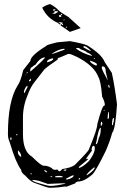

<svg xmlns="http://www.w3.org/2000/svg" viewBox="-20 -879 600 935"><path d="M258.8 -672.9 320.3 -678.7Q390.6 -666 406.2 -657.2Q476.6 -613.3 490.2 -576.2L524.4 -524.4Q537.1 -469.7 549.8 -371.1Q542 -248 526.4 -232.4Q515.6 -191.4 495.1 -144.5Q448.2 -47.9 429.7 -29.3Q390.6 4.9 360.4 4.9Q346.7 7.8 346.7 13.7L303.7 30.3L297.9 29.3Q255.9 35.2 232.4 35.2H219.7Q210 35.2 145.5 10.7Q128.9 4.9 103.5 -23.4Q83 -38.1 83 -51.8Q55.7 -89.8 30.3 -176.8Q19.5 -206.1 19.5 -210.9L18.6 -226.6Q18.6 -386.7 65.4 -461.9Q81.1 -483.4 92.8 -537.1L127.9 -582Q127.9 -607.4 205.1 -655.3Q205.1 -660.2 258.8 -672.9ZM390.6 -654.3H386.7V-648.4Q416 -630.9 421.9 -630.9V-632.8Q400.4 -654.3 390.6 -654.3ZM353.5 -645.5 350.6 -642.6V-641.6Q383.8 -618.2 427.7 -606.4V-608.4Q420.9 -617.2 402.3 -624Q402.3 -628.9 373 -638.7Q367.2 -645.5 357.4 -645.5ZM233.4 -618.2V-616.2Q237.3 -616.2 282.2 -632.8L293.9 -636.7V-641.6Q269.5 -641.6 233.4 -618.2ZM91.8 -307.6V-225.6Q91.8 -140.6 135.7 -116.2Q179.7 -72.3 191.4 -72.3Q220.7 -72.3 239.3 -53.7L248 -51.8L258.8 -53.7L267.6 -44.9H268.6Q274.4 -44.9 283.2 -55.7Q328.1 -62.5 344.7 -76.2Q413.1 -144.5 413.1 -152.3Q454.1 -250 454.1 -275.4Q477.5 -365.2 488.3 -365.2H490.2V-371.1Q490.2 -382.8 477.5 -408.2Q470.7 -486.3 459 -503.9Q438.5 -559.6 353.5 -602.5Q324.2 -616.2 318.4 -616.2H311.5Q267.6 -596.7 263.7 -596.7Q260.7 -596.7 260.7 -588.9Q206.1 -551.8 195.3 -540L147.5 -478.5Q129.9 -456.1 117.2 -422.9Q91.8 -364.3 91.8 -307.6ZM127 -532.2V-531.2H128.9Q199.2 -592.8 199.2 -599.6H198.2Q176.8 -599.6 151.4 -562.5Q146.5 -562.5 135.7 -551.8Q127 -551.8 127 -532.2ZM439.5 -596.7 435.5 -592.8H443.4ZM209 -577.1V-576.2H211.9Q239.3 -583 239.3 -592.8L237.3 -594.7H234.4Q209 -588.9 209 -577.1ZM418 -584Q418 -572.3 445.3 -560.5H449.2Q452.1 -560.5 452.1 -565.4Q452.1 -573.2 418 -584ZM478.5 -555.7 475.6 -551.8V-547.9Q475.6 -540 504.9 -487.3L495.1 -528.3Q495.1 -555.7 480.5 -555.7ZM111.3 -527.3 109.4 -524.4V-522.5H114.3V-527.3ZM107.4 -515.6H104.5V-512.7L107.4 -514.6ZM128.9 -495.1 121.1 -487.3V-483.4H125Q130.9 -483.4 130.9 -494.1V-495.1ZM513.7 -460.9 507.8 -465.8 506.8 -463.9V-462.9L509.8 -452.1H513.7ZM96.7 -434.6V-428.7L100.6 -425.8Q100.6 -430.7 113.3 -453.1L114.3 -460.9H111.3Q101.6 -452.1 96.7 -434.6ZM490.2 -343.8H485.4V-339.8H487.3L490.2 -342.8ZM509.8 -334H507.8Q503.9 -319.3 503.9 -300.8V-299.8H504.9Q510.7 -300.8 510.7 -309.6V-328.1ZM525.4 -273.4V-269.5H529.3Q535.2 -290 535.2 -300.8V-303.7H532.2Q526.4 -303.7 525.4 -273.4ZM470.7 -273.4V-267.6H475.6L478.5 -276.4L476.6 -286.1H475.6Q470.7 -286.1 470.7 -273.4ZM446.3 -176.8H448.2Q455.1 -176.8 460.9 -207Q470.7 -223.6 470.7 -251V-253.9L469.7 -256.8Q460.9 -256.8 449.2 -188.5L448.2 -186.5ZM61.5 -225.6 58.6 -223.6V-222.7L61.5 -219.7H62.5L65.4 -222.7V-223.6L62.5 -225.6ZM33.2 -210.9 30.3 -207V-199.2L32.2 -197.3H34.2L36.1 -203.1V-208ZM425.8 -153.3 427.7 -145.5Q399.4 -108.4 399.4 -104.5H406.2L407.2 -106.4H408.2L409.2 -104.5V-103.5L364.3 -66.4L363.3 -63.5H364.3L365.2 -61.5H367.2Q386.7 -68.4 413.1 -94.7Q437.5 -126 441.4 -150.4V-153.3V-160.2Q441.4 -167 436.5 -168.9H434.6Q429.7 -168.9 425.8 -153.3ZM68.4 -146.5H67.4V-136.7Q67.4 -125 80.1 -116.2H83V-118.2Q83 -131.8 68.4 -146.5ZM402.3 -29.3V-25.4H403.3Q441.4 -50.8 441.4 -63.5H437.5Q415 -45.9 402.3 -29.3ZM290 -49.8V-47.9H300.8L303.7 -51.8V-53.7H300.8Q291 -53.7 290 -49.8ZM195.3 -50.8Q195.3 -43.9 209 -39.1V-40Q209 -47.9 195.3 -50.8ZM130.9 -36.1H128.9V-32.2L131.8 -30.3H134.8V-32.2ZM301.8 -8.8V-4.9H307.6Q338.9 -12.7 338.9 -25.4H337.9Q330.1 -25.4 301.8 -8.8ZM263.7 -22.5 249 -20.5V-15.6H263.7H285.2V-17.6Q285.2 -21.5 272.5 -22.5ZM227.5 -21.5 224.6 -19.5 234.4 -15.6V-17.6Q233.4 -21.5 227.5 -21.5ZM365.2 -11.7 363.3 -8.8V-4.9H367.2L371.1 -8.8L367.2 -11.7ZM137.7 -2.9V-1Q137.7 3.9 170.9 13.7Q211.9 26.4 226.6 26.4Q250 26.4 297.9 15.6V13.7H279.3L212.9 16.6L170.9 2Q151.4 -2.9 137.7 -2.9ZM274.4 -770.5H265.6V-769.5Q270.5 -767.6 278.3 -761.7L271.5 -763.7L274.4 -756.8L264.6 -764.6L263.7 -766.6Q209 -790 185.5 -841.8Q200.2 -852.5 223.6 -859.4Q250 -845.7 263.7 -830.1Q276.4 -817.4 315.4 -794.9Q316.4 -794.9 321.3 -787.1Q321.3 -789.1 320.3 -790L373 -742.2L320.3 -723.6L309.6 -731.4L274.4 -755.9L285.2 -766.6V-768.6ZM248 -821.3 232.4 -810.5Q247.1 -815.4 247.1 -810.5Q252 -815.4 261.7 -820.3L262.7 -821.3V-823.2L258.8 -824.2L248 -825.2H243.2V-826.2L250 -832L249 -834H247.1Q229.5 -834 248 -821.3ZM267.6 -798.8V-797.9L270.5 -796.9Q275.4 -795.9 277.3 -797.4Q279.3 -798.8 278.3 -802.7L274.4 -805.7H271.5Q264.6 -804.7 267.6 -798.8ZM282.2 -763.7 281.2 -761.7 282.2 -757.8 285.2 -755.9 288.1 -758.8 287.1 -759.8ZM304.7 -749H301.8L299.8 -742.2H300.8L306.6 -747.1ZM278.3 -811.5 275.4 -808.6 276.4 -806.6 280.3 -805.7Q282.2 -807.6 282.2 -810.5ZM291 -784.2 289.1 -781.2V-780.3H292L293.9 -781.2V-784.2Z"/></svg>

Font: Love Ya Like A Sister
Style: Regular
Weight: 400
Designer: Kimberly Geswein
Foundry: Kimberly Geswein
Version: Version 1.002 2007